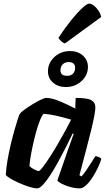

<svg xmlns="http://www.w3.org/2000/svg" viewBox="-20 -1041 587 1061"><path d="M186 0Q169 0 140.5 -9Q112 -18 83 -31Q54 -44 34 -56.5Q14 -69 12 -75Q14 -112 21.5 -155.5Q29 -199 39.5 -243Q50 -287 60.5 -324Q71 -361 79 -385.5Q87 -410 91 -414Q96 -421 115 -435Q134 -449 158.5 -464Q183 -479 204.5 -489.5Q226 -500 236 -500Q265 -500 309 -482Q353 -464 396 -441L398 -500Q462 -500 484.5 -487.5Q507 -475 507 -448Q507 -416 483 -319Q459 -222 419 -73L430 -66Q440 -76 454 -96Q468 -116 482 -138.5Q496 -161 507 -178Q516 -178 526.5 -173Q537 -168 540 -163Q534 -142 521 -114.5Q508 -87 491 -60.5Q474 -34 455.5 -17Q437 0 421 0Q395 0 367 -8Q339 -16 319.5 -26.5Q300 -37 297 -44L347 -188Q356 -216 365 -239Q374 -262 387 -301L382 -304Q366 -270 345 -229Q324 -188 302 -147.5Q280 -107 258 -73.5Q236 -40 217.5 -20Q199 0 186 0ZM194 -96Q200 -96 217 -118Q234 -140 256.5 -175Q279 -210 302 -249.5Q325 -289 344 -324Q363 -359 373 -380Q321 -395 286.5 -402.5Q252 -410 221 -412Q210 -400 199 -371.5Q188 -343 178 -306Q168 -269 160 -231.5Q152 -194 147.5 -164.5Q143 -135 143 -123Q153 -113 169.5 -104.5Q186 -96 194 -96ZM344 -560Q301 -560 273 -584.5Q245 -609 245 -647Q245 -678 261.5 -703.5Q278 -729 305.5 -744Q333 -759 367 -759Q410 -759 438 -734Q466 -709 466 -671Q466 -640 449.5 -615Q433 -590 405.5 -575Q378 -560 344 -560ZM351 -622Q372 -622 383.5 -634Q395 -646 395 -666Q395 -698 359 -698Q339 -698 326.5 -685.5Q314 -673 314 -653Q314 -622 351 -622ZM339 -801Q326 -805 316 -815Q306 -825 303 -832Q339 -887 373.5 -929.5Q408 -972 434.5 -996.5Q461 -1021 473 -1021Q485 -1021 499.5 -1009.5Q514 -998 525 -981Q536 -964 539 -947Z"/></svg>

Font: Texturina ExtraBold
Style: Italic
Weight: 800
Italic angle: -11°
Designer: Guillermo Torres Carreño
Foundry: Omnibus-Type
Version: Version 1.002; ttfautohint (v1.8.3)